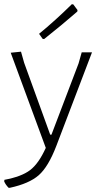

<svg xmlns="http://www.w3.org/2000/svg" viewBox="-37 -704 474 914"><path d="M305 -684 312 -683 332 -656 331 -649Q261 -588 173 -518L166 -519L149 -543Q226 -606 305 -684ZM63 -458 78 -405 202 -63H208L337 -402L352 -455H401L231 -9Q193 90 147.5 130Q102 170 10 190H4Q-10 176 -17 160L-16 152Q65 137 106 106Q147 75 181 0L14 -453Z"/></svg>

Font: Alegreya Sans SC Light
Style: Regular
Weight: 300
Designer: Juan Pablo del Peral
Foundry: Huerta Tipografica
Version: Version 2.007